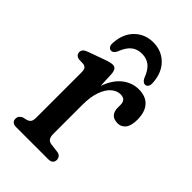

<svg xmlns="http://www.w3.org/2000/svg" viewBox="-191 -682 751 751"><g transform="rotate(45 184.0 -307.0)"><path d="M154.9 -244.2Q154.9 -311.7 172.7 -356.1Q190.5 -400.4 220.1 -422.3Q249.7 -444.2 285.1 -444.2Q323.6 -444.2 344.3 -421.5Q365 -398.7 365 -355.4Q365 -322.8 352.5 -306.8Q339.9 -290.9 320 -290.9Q298.7 -290.9 287.9 -302.3Q277.1 -313.7 277.1 -334.7V-349.8Q277.1 -365 270 -372.4Q262.8 -379.8 248.2 -379.8Q227.9 -379.8 210.4 -364.5Q192.9 -349.2 182.2 -319.2Q171.4 -289.2 171.4 -244.7ZM166.8 -410.5 171.4 -307.2V-84.4Q171.4 -68.7 176.9 -60.1Q182.4 -51.5 196.6 -49.6L231.5 -45.4Q242.7 -43.9 248 -37.3Q253.3 -30.7 253.3 -21.6Q253.3 -11.7 247 -5.9Q240.6 0 227.7 0H49.5Q37.4 0 30.9 -5.7Q24.5 -11.3 24.5 -21.6Q24.5 -30.1 28.8 -35.8Q33.1 -41.4 41.5 -45.4L59.4 -49.6Q70.6 -53.1 75 -60.4Q79.4 -67.7 79.4 -84.4V-331.3Q79.4 -346 75.3 -352Q71.3 -358.1 61.6 -360.3L34.3 -361.5Q24.7 -364.7 20.7 -369.7Q16.8 -374.7 16.8 -382.1Q16.8 -390.3 22.1 -396.4Q27.4 -402.5 40.6 -407.1L106.7 -430.9Q121.2 -436.1 130.1 -438.2Q138.9 -440.3 144.9 -440.3Q154.4 -440.3 159.9 -433.7Q165.4 -427 166.8 -410.5ZM195.1 -551.4Q168.9 -551.4 151.1 -536.8Q133.2 -522.1 121 -489.5Q113.1 -473.8 101.5 -473.8Q93.4 -473.8 88.5 -480.8Q83.6 -487.8 84.4 -499.7Q87.2 -552.9 118.3 -583.6Q149.3 -614.2 195.1 -614.2Q240.9 -614.2 271.8 -583.6Q302.7 -552.9 305.5 -499.7Q306.3 -487.8 301.6 -480.8Q296.8 -473.8 288.7 -473.8Q277.7 -473.8 269.2 -489.5Q257.2 -522.1 239.4 -536.8Q221.5 -551.4 195.1 -551.4Z"/></g></svg>

Font: Fraunces 144pt S100 Black
Style: Regular
Weight: 900
Version: Version 1.000